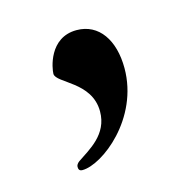

<svg xmlns="http://www.w3.org/2000/svg" viewBox="-55 -186 372 376"><g transform="rotate(-15 131.5 2.0)"><path d="M129.3 -132.1C73.2 -132.1 63.6 -71 63.6 -61.1C63.6 -41.9 132.8 -27 132.8 33.4C132.8 80.6 92.7 100.5 68.5 117.2C64.6 120 62.1 123.6 62.1 127.1C62.1 132.1 63.6 135.7 70 135.7C110.1 135.7 201 66.4 201 -35.9C201 -92.7 174.7 -132.1 129.3 -132.1Z"/></g></svg>

Font: Margiela Serif Medium
Style: Regular
Weight: 500
Designer: Andreas Faust, Stefan Endress
Version: Version 1.002;FEAKit 1.0